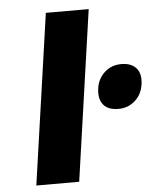

<svg xmlns="http://www.w3.org/2000/svg" viewBox="-53 -785 670 830"><g transform="rotate(-5 282.0 -370.0)"><path d="M71 0 177 -740H363L257 0ZM454 -299Q409 -299 388.5 -324Q368 -349 374 -395Q380 -437 410 -464Q440 -491 482 -491Q526 -491 547.5 -466Q569 -441 562 -395Q556 -353 526 -326Q496 -299 454 -299Z"/></g></svg>

Font: Lexend ExtBd
Style: Italic
Weight: 800
Italic angle: -8.13011°
Designer: Bonnie Shaver-Troup, Thomas Jockin
Foundry: Lexend
Version: Version 1.007